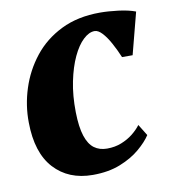

<svg xmlns="http://www.w3.org/2000/svg" viewBox="-68 -609 599 679"><g transform="rotate(-10 231.0 -269.5)"><path d="M212 10.5Q125 10.5 73.2 -46Q21.5 -102.5 20.5 -211Q19.5 -272.5 38.8 -332.5Q58 -392.5 97 -442Q136 -491.5 195.8 -521Q255.5 -550.5 335.5 -550.5Q365 -550.5 401.2 -546Q437.5 -541.5 462.5 -532L423.5 -382H385.5Q373.5 -410.5 360 -435Q346.5 -459.5 332.5 -474.5Q318.5 -489.5 305.5 -489.5Q285.5 -489.5 264.8 -470Q244 -450.5 227 -414.2Q210 -378 199.8 -328.2Q189.5 -278.5 190.5 -218Q191.5 -164.5 202 -132.5Q212.5 -100.5 231.5 -86.5Q250.5 -72.5 277.5 -72.5Q306 -72.5 329.2 -81.8Q352.5 -91 370.5 -105.2Q388.5 -119.5 400.5 -135.5L425.5 -95Q411 -72.5 382.2 -48Q353.5 -23.5 311 -6.5Q268.5 10.5 212 10.5Z"/></g></svg>

Font: Merriweather 60pt Black
Style: Italic
Weight: 900
Italic angle: -7.8°
Version: Version 2.101